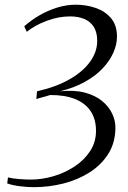

<svg xmlns="http://www.w3.org/2000/svg" viewBox="-20 -768 532 796"><path d="M120.5 8Q94 8 63.2 4.2Q32.5 0.5 10 -7.5L13 -32.5Q32.5 -27.5 60.5 -25.5Q88.5 -23.5 107.5 -23.5Q154 -23.5 201.8 -37.5Q249.5 -51.5 289.5 -78Q329.5 -104.5 353.8 -141.8Q378 -179 378 -225.5Q378 -274 355.8 -307.2Q333.5 -340.5 291 -357.5Q248.5 -374.5 187.5 -374Q181 -371.5 169.8 -368.5Q158.5 -365.5 147.5 -362.5Q136.5 -359.5 130.5 -357.5L133.5 -389.5Q211.5 -407 267.5 -438.8Q323.5 -470.5 353.2 -511.8Q383 -553 383 -598.5Q383 -634 368.8 -656.5Q354.5 -679 329.2 -689.5Q304 -700 270.5 -700Q222.5 -700 173.2 -681.5Q124 -663 91 -636L80.5 -659Q108.5 -684 143.2 -704.2Q178 -724.5 216.8 -736.5Q255.5 -748.5 294 -748.5Q338.5 -748.5 377.5 -734.8Q416.5 -721 440.8 -692Q465 -663 465 -616Q465 -584 450.2 -550.2Q435.5 -516.5 406 -485Q376.5 -453.5 332.2 -428.8Q288 -404 229 -389.5Q288.5 -395.5 331.8 -384Q375 -372.5 403 -349.5Q431 -326.5 444.8 -297.5Q458.5 -268.5 458.5 -240Q458.5 -177.5 429.5 -131Q400.5 -84.5 351.8 -53.5Q303 -22.5 242.8 -7.2Q182.5 8 120.5 8Z"/></svg>

Font: Merriweather 144pt Light
Style: Italic
Weight: 300
Italic angle: -7.8°
Version: Version 2.101